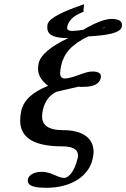

<svg xmlns="http://www.w3.org/2000/svg" viewBox="-20 -684 600 913"><path d="M348 73C336 126 308 162 285 162C271 162 255 155 239 148C221 141 204 133 178 133C146 133 118 146 113 167C113 169 112 172 112 175C112 203 152 209 202 209C321 209 403 151 420 73C423 61 425 49 425 39C425 -32 366 -65 282 -65C205 -65 180 -92 180 -131C180 -141 182 -151 184 -162C195 -208 219 -234 250 -248L354 -272C356 -272 358 -271 360 -271H376C423 -271 453 -284 459 -313C460 -315 460 -318 460 -320C460 -335 448 -344 420 -344C401 -344 384 -338 364 -331C338.9 -322.2 311 -311 288 -311C275 -311 266 -317 266 -338C266 -347 268 -358 271 -373C284 -429 317 -471 400 -511C495 -516 552 -528 559 -556C559 -559 560 -562 560 -565C560 -585 543 -594 510 -594C481 -594 436 -578 375 -542C354.5 -538.9 337.3 -537 324 -537C307 -537 299 -542 299 -551C299 -553 300 -555 300 -558C310 -599 348 -615 363 -622L378 -629C378 -629 377 -633 377 -637C377 -640 378 -649 380 -664C284 -631 214 -600 206 -568C205 -562 205 -557 205 -552C205 -513 247 -503 301 -503H305C222 -464 173 -423 164 -384C162 -375 161 -366 161 -358C161 -326 177 -300 209 -276C140 -248 94 -212 81 -157C78 -142 76 -126 76 -111C76 -44 119 12 276 12C321 12 351 23 351 57C351 62 350 67 348 73ZM481 -556C478 -552 471 -549 464 -547C470 -550 476 -553 481 -556Z"/></svg>

Font: Linux Libertine O
Style: Bold Italic
Weight: 700
Italic angle: -11.5°
Designer: Philipp H. Poll
Foundry: Philipp H. Poll
Version: Version 4.1.0